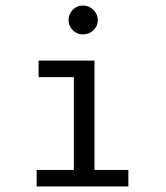

<svg xmlns="http://www.w3.org/2000/svg" viewBox="-20 -677 603 697"><path d="M113 0V-60H248V-397H120V-457H323V-60H446V0ZM281 -552Q260 -552 244.5 -567Q229 -582 229 -604Q229 -626 244 -641.5Q259 -657 281 -657Q303 -657 319 -641Q335 -625 335 -604Q335 -582 319 -567Q303 -552 281 -552Z"/></svg>

Font: Inconsolata SemiExpanded
Style: Regular
Weight: 400
Width: 6
Monospace: yes
Designer: Raph Levien, Cyreal, Brenton Simpson
Foundry: Raph Levien, Cyreal, Google
Version: Version 3.100; ttfautohint (v1.8.4.7-5d5b)